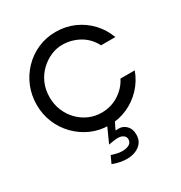

<svg xmlns="http://www.w3.org/2000/svg" viewBox="-214 -839 1172 1246"><g transform="rotate(-30 372.0 -216.0)"><path d="M384 10Q313 10 251 -17.5Q189 -45 141.5 -93.5Q94 -142 68 -205Q42 -268 42 -339Q42 -410 67.5 -473Q93 -536 140 -585Q187 -634 249.5 -661.5Q312 -689 384 -689Q458 -689 521.5 -661Q585 -633 632.5 -582.5Q680 -532 704 -466H597Q564 -530 505 -562.5Q446 -595 378 -595Q336 -595 294 -577Q252 -559 216.5 -525.5Q181 -492 160 -445Q139 -398 139 -339Q139 -287 158 -240.5Q177 -194 211 -159Q245 -124 289 -104.5Q333 -85 384 -85Q454 -85 511.5 -121.5Q569 -158 598 -216H705Q681 -149 633 -98Q585 -47 521 -18.5Q457 10 384 10ZM270 236 295 182Q316 189 336.5 193.5Q357 198 374 198Q405 198 425.5 186.5Q446 175 446 150Q446 131 430 120Q414 109 390 109Q374 109 356.5 112Q339 115 320 118L387 -30H445L402 60Q407 59 426 59Q458 59 482 83Q506 107 506 150Q506 186 488 209.5Q470 233 440.5 245Q411 257 376 257Q351 257 323.5 251.5Q296 246 270 236Z"/></g></svg>

Font: Teachers Medium
Style: Regular
Weight: 500
Designer: Alfredo Marco Pradil, Chank Diesel
Version: Version 1.001